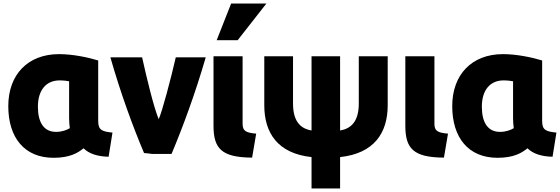

<svg xmlns="http://www.w3.org/2000/svg" viewBox="-20 -863 3176 1089"><path d="M454 -22C421 5 375 32 284 32C118 32 27 -83 27 -261C27 -439 137 -556 315 -556C393 -556 482 -537 537 -520V-176C537 -125 559 -117 618 -111L596 26C535 25 484 9 454 -22ZM372 -191V-402C364 -404 340 -407 318 -407C241 -407 195 -351 195 -258C195 -171 227 -115 298 -115C332 -115 360 -126 376 -136C374 -152 372 -171 372 -191Z M880 -187C898 -223 951 -423 977 -538H1147C1088 -335 1019 -147 953 10H842C830 8 809 6 797 5C732 -149 664 -335 606 -538H786C812 -421 851 -258 880 -187Z M1433 -105 1410 31C1237 30 1191 -20 1191 -150V-544H1356V-161C1356 -122 1372 -110 1433 -105ZM1328 -635H1209L1291 -843H1491Z M1909 206H1747V28C1554 7 1479 -110 1479 -266V-544H1642V-276C1642 -181 1679 -134 1747 -123V-544H1909V-123C1977 -134 2015 -181 2015 -276V-544H2179V-266C2179 -110 2103 7 1909 28Z M2521 -105 2498 31C2325 30 2279 -20 2279 -150V-544H2444V-161C2444 -122 2460 -110 2521 -105Z M2972 -22C2939 5 2893 32 2802 32C2636 32 2545 -83 2545 -261C2545 -439 2655 -556 2833 -556C2911 -556 3000 -537 3055 -520V-176C3055 -125 3077 -117 3136 -111L3114 26C3053 25 3002 9 2972 -22ZM2890 -191V-402C2882 -404 2858 -407 2836 -407C2759 -407 2713 -351 2713 -258C2713 -171 2745 -115 2816 -115C2850 -115 2878 -126 2894 -136C2892 -152 2890 -171 2890 -191Z"/></svg>

Font: Repo ExtraBold
Style: Bold
Weight: 700
Designer: Stefan Peev
Foundry: Context Ltd
Version: Version 1.502